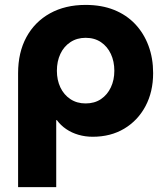

<svg xmlns="http://www.w3.org/2000/svg" viewBox="-20 -545 678 782"><path d="M328.7 -525Q393.7 -525 444.5 -504.7Q495.3 -484.3 530.7 -446.8Q566 -409.3 584.8 -358.7Q603.7 -308 603.7 -247.3Q603.7 -171 572.5 -112.5Q541.3 -54 486 -21Q430.7 12 357.7 12Q327.3 12 299.7 4Q272 -4 249.7 -19.2Q227.3 -34.3 211.7 -55.7H209V217.3H53.7V-246.7Q53.7 -331.7 87.7 -394Q121.7 -456.3 183.7 -490.7Q245.7 -525 328.7 -525ZM328.7 -391Q293.3 -391 266.7 -373.3Q240 -355.7 225.8 -325.3Q211.7 -295 211.7 -256.7Q211.7 -219.3 225.8 -189.2Q240 -159 266.7 -141.3Q293.3 -123.7 328.7 -123.7Q365 -123.7 391.2 -141.3Q417.3 -159 431.5 -189.2Q445.7 -219.3 445.7 -256.7Q445.7 -295 431.5 -325.3Q417.3 -355.7 391.2 -373.3Q365 -391 328.7 -391Z"/></svg>

Font: MuseoModerno Thin
Style: Regular
Weight: 100
Designer: Pablo Cosgaya, Héctor Gatti, Marcela Romero, and the Authors of The MuseoModerno Project.
Foundry: Omnibus-Type Team
Version: Version 1.003